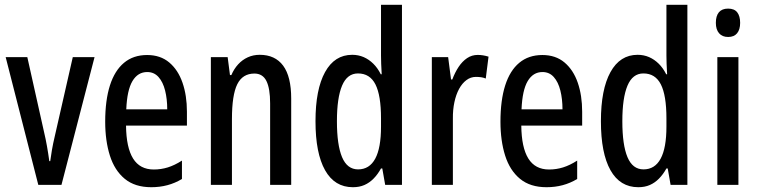

<svg xmlns="http://www.w3.org/2000/svg" viewBox="-20 -780 3199 810"><path d="M141.6 0 3.9 -539.1H95.2L166 -222.2Q172.9 -193.4 178.2 -163.1Q183.6 -132.8 188 -100.1H191.9Q194.3 -119.6 199 -146.7Q203.6 -173.8 211.4 -206.5L287.1 -539.1H378.9L239.3 0Z M600.6 -547.9Q656.7 -547.9 694.1 -516.4Q731.4 -484.9 750 -430.9Q768.6 -377 768.6 -308.6V-250H511.7Q512.7 -157.2 541.5 -111.1Q570.3 -64.9 628.9 -64.9Q659.2 -64.9 687.7 -73.7Q716.3 -82.5 747.6 -102.5V-24.9Q718.3 -7.3 686.3 1.2Q654.3 9.8 618.2 9.8Q549.3 9.8 506.3 -25.6Q463.4 -61 443.6 -123.5Q423.8 -186 423.8 -266.6Q423.8 -356.9 443.8 -419.7Q463.9 -482.4 503.2 -515.1Q542.5 -547.9 600.6 -547.9ZM601.1 -476.1Q561.5 -476.1 538.8 -438Q516.1 -399.9 512.7 -318.8H685.5Q685.5 -362.3 676.5 -398.2Q667.5 -434.1 648.7 -455.1Q629.9 -476.1 601.1 -476.1Z M1075.7 -548.8Q1140.6 -548.8 1174.6 -502.9Q1208.5 -457 1208.5 -364.3V0H1119.6V-343.8Q1119.6 -406.7 1104 -438.2Q1088.4 -469.7 1053.2 -469.7Q1003.4 -469.7 981 -424.6Q958.5 -379.4 958.5 -277.3V0H869.6V-539.1H940.4L950.2 -463.4H956.1Q967.3 -489.7 984.9 -508.8Q1002.4 -527.8 1025.4 -538.3Q1048.3 -548.8 1075.7 -548.8Z M1468.8 9.8Q1391.6 9.8 1351.3 -62Q1311 -133.8 1311 -268.6Q1311 -402.8 1351.3 -475.8Q1391.6 -548.8 1465.8 -548.8Q1491.7 -548.8 1514.2 -539.1Q1536.6 -529.3 1554.9 -511.2Q1573.2 -493.2 1586.4 -466.8H1590.3Q1588.9 -491.7 1588.1 -510.7Q1587.4 -529.8 1587.4 -545.4V-759.8H1675.8V0H1605L1592.8 -69.3H1587.4Q1573.2 -43.9 1555.9 -26.4Q1538.6 -8.8 1517.3 0.5Q1496.1 9.8 1468.8 9.8ZM1490.7 -65.4Q1538.6 -65.4 1563 -110.6Q1587.4 -155.8 1587.4 -245.6V-280.8Q1587.4 -377.4 1564 -423.8Q1540.5 -470.2 1490.2 -470.2Q1444.8 -470.2 1423.1 -418.7Q1401.4 -367.2 1401.4 -268.6Q1401.4 -168.5 1423.1 -116.9Q1444.8 -65.4 1490.7 -65.4Z M1995.1 -548.3Q2006.3 -548.3 2017.3 -546.6Q2028.3 -544.9 2041 -541L2029.3 -448.7Q2020 -452.6 2010 -454.1Q2000 -455.6 1987.8 -455.6Q1965.8 -455.6 1947.8 -442.1Q1929.7 -428.7 1916.7 -404.8Q1903.8 -380.9 1897 -348.9Q1890.1 -316.9 1890.6 -279.3V0H1801.8V-539.1H1870.6L1882.8 -444.8H1888.2Q1899.4 -474.6 1914.8 -497.8Q1930.2 -521 1950.4 -534.7Q1970.7 -548.3 1995.1 -548.3Z M2268.1 -547.9Q2324.2 -547.9 2361.6 -516.4Q2398.9 -484.9 2417.5 -430.9Q2436 -377 2436 -308.6V-250H2179.2Q2180.2 -157.2 2209 -111.1Q2237.8 -64.9 2296.4 -64.9Q2326.7 -64.9 2355.2 -73.7Q2383.8 -82.5 2415 -102.5V-24.9Q2385.7 -7.3 2353.8 1.2Q2321.8 9.8 2285.6 9.8Q2216.8 9.8 2173.8 -25.6Q2130.9 -61 2111.1 -123.5Q2091.3 -186 2091.3 -266.6Q2091.3 -356.9 2111.3 -419.7Q2131.3 -482.4 2170.7 -515.1Q2210 -547.9 2268.1 -547.9ZM2268.6 -476.1Q2229 -476.1 2206.3 -438Q2183.6 -399.9 2180.2 -318.8H2353Q2353 -362.3 2344 -398.2Q2335 -434.1 2316.2 -455.1Q2297.4 -476.1 2268.6 -476.1Z M2672.9 9.8Q2595.7 9.8 2555.4 -62Q2515.1 -133.8 2515.1 -268.6Q2515.1 -402.8 2555.4 -475.8Q2595.7 -548.8 2669.9 -548.8Q2695.8 -548.8 2718.3 -539.1Q2740.7 -529.3 2759 -511.2Q2777.3 -493.2 2790.5 -466.8H2794.4Q2793 -491.7 2792.2 -510.7Q2791.5 -529.8 2791.5 -545.4V-759.8H2879.9V0H2809.1L2796.9 -69.3H2791.5Q2777.3 -43.9 2760 -26.4Q2742.7 -8.8 2721.4 0.5Q2700.2 9.8 2672.9 9.8ZM2694.8 -65.4Q2742.7 -65.4 2767.1 -110.6Q2791.5 -155.8 2791.5 -245.6V-280.8Q2791.5 -377.4 2768.1 -423.8Q2744.6 -470.2 2694.3 -470.2Q2648.9 -470.2 2627.2 -418.7Q2605.5 -367.2 2605.5 -268.6Q2605.5 -168.5 2627.2 -116.9Q2648.9 -65.4 2694.8 -65.4Z M3095.2 -539.1V0H3006.3V-539.1ZM3051.8 -743.7Q3078.1 -743.7 3090.3 -727.8Q3102.5 -711.9 3102.5 -683.6Q3102.5 -655.3 3089.6 -639.6Q3076.7 -624 3051.8 -624Q3027.3 -624 3013.7 -639.6Q3000 -655.3 3000 -683.6Q3000 -712.9 3012.9 -728.3Q3025.9 -743.7 3051.8 -743.7Z"/></svg>

Font: Open Sans Condensed Medium
Style: Regular
Weight: 500
Width: 3
Designer: Monotype Design Team
Foundry: Monotype Imaging Inc.
Version: Version 3.000